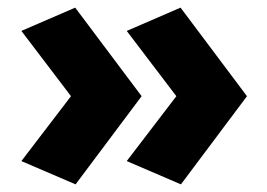

<svg xmlns="http://www.w3.org/2000/svg" viewBox="-20 -520 699 503"><path d="M36 -98 178 -37 351 -268 177 -500 36 -439 166 -268ZM312 -98 454 -37 627 -268 453 -500 312 -439 442 -268Z"/></svg>

Font: Geom Black
Style: Bold
Weight: 900
Version: Version 1.102